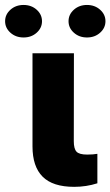

<svg xmlns="http://www.w3.org/2000/svg" viewBox="-78 -741 441 767"><path d="M217.3 -528.3 216.8 -176.8Q216.8 -147 227.5 -135.3Q238.3 -123.5 270 -123.5Q294.4 -123.5 311 -126.5V-8.8Q266.6 5.4 218.3 5.4Q132.8 5.4 92.3 -35.2Q51.8 -75.7 51.8 -156.2V-528.3ZM-57.6 -656.2Q-57.6 -683.1 -36.4 -702.1Q-15.1 -721.2 16.1 -721.2Q47.4 -721.2 68.6 -702.1Q89.8 -683.1 89.8 -656.2Q89.8 -629.4 68.6 -610.4Q47.4 -591.3 16.1 -591.3Q-15.1 -591.3 -36.4 -610.4Q-57.6 -629.4 -57.6 -656.2ZM195.8 -656.2Q195.8 -683.1 217 -702.1Q238.3 -721.2 269.5 -721.2Q300.8 -721.2 322 -702.1Q343.3 -683.1 343.3 -656.2Q343.3 -629.4 322 -610.4Q300.8 -591.3 269.5 -591.3Q238.3 -591.3 217 -610.4Q195.8 -629.4 195.8 -656.2Z"/></svg>

Font: Sadagaat-English
Style: Regular
Weight: 900
Designer: Ahmed alsheikh
Foundry: Ahmed alsheikh Design
Version: Version 2.137;January 17, 2018;FontCreator 11.0.0.2408 64-bi